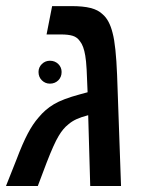

<svg xmlns="http://www.w3.org/2000/svg" viewBox="-39 -622 500 642"><path d="M199.2 -601.6Q239.3 -601.6 264.2 -595.2Q289.1 -588.9 304.2 -574.2Q326.7 -555.2 337.4 -512.2Q343.3 -490.2 346.9 -455.1Q350.6 -419.9 352.5 -372.1L365.7 0H262.7L255.9 -236.8Q231.9 -230.5 216.6 -223.4Q201.2 -216.3 189.5 -206.1Q171.9 -192.4 157.2 -167.5Q148.9 -153.8 139.2 -132.1Q129.4 -110.4 116.7 -77.6L87.4 0H-19L16.1 -88.4Q36.6 -142.6 53.7 -175Q70.8 -207.5 89.8 -229Q111.8 -255.9 141.1 -273.4Q170.4 -291 228.5 -306.6L253.9 -313.5Q252.4 -358.9 250.7 -389.4Q249 -419.9 246.1 -436Q240.7 -468.8 228.5 -483.9Q219.2 -497.6 204.3 -502.2Q189.5 -506.8 165 -506.8H116.7L135.3 -601.6ZM89.8 -381.3Q89.8 -397 101.1 -408Q112.3 -418.9 127.9 -418.9Q144.5 -418.9 155.8 -408Q167 -397 167 -381.3Q167 -364.3 155.8 -353.3Q144.5 -342.3 127.9 -342.3Q112.3 -342.3 101.1 -353.3Q89.8 -364.3 89.8 -381.3Z"/></svg>

Font: Arimo Medium
Style: Italic
Weight: 500
Italic angle: -12°
Designer: Steve Matteson
Foundry: Monotype Imaging Inc.
Version: Version 1.33